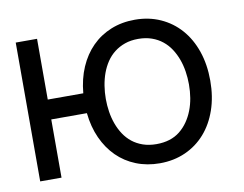

<svg xmlns="http://www.w3.org/2000/svg" viewBox="-66 -642 944 743"><g transform="rotate(-10 406.0 -271.0)"><path d="M36.9 0V-545.5H120.7V-306.8H260.3Q265.3 -362.9 285 -408.2Q304.7 -453.5 336.6 -485.6Q368.6 -517.8 411.6 -535.2Q454.5 -552.6 505.7 -552.6Q560.7 -552.6 606.2 -532.1Q651.6 -511.7 684.3 -474.6Q717 -437.5 734.9 -385.5Q752.8 -333.5 752.8 -269.9Q752.8 -207 734.9 -155.2Q717 -103.3 684.3 -66.2Q651.6 -29.1 606.2 -8.9Q560.7 11.4 505.7 11.4Q455.3 11.4 412.6 -5.7Q370 -22.7 338.2 -54.2Q306.5 -85.6 286.4 -129.8Q266.3 -174 260.7 -228.7H120.7V0ZM505.7 -63.9Q561.8 -63.9 598 -92.7Q616.1 -107.2 629.4 -126.4Q642.8 -145.6 651.6 -168.3Q660.5 -191.1 664.8 -216.8Q669 -242.5 669 -269.9Q669 -295.5 665.1 -320.7Q661.2 -345.9 652.9 -368.8Q644.5 -391.7 631.6 -411.6Q618.6 -431.5 600.5 -446Q582.4 -460.6 558.8 -468.9Q535.2 -477.3 505.7 -477.3Q476.6 -477.3 453.3 -469.1Q430 -460.9 411.8 -446.7Q393.5 -432.5 380.3 -412.8Q367.2 -393.1 358.8 -370.2Q350.5 -347.3 346.4 -321.7Q342.3 -296.2 342.3 -269.9Q342.3 -244.7 346.2 -219.5Q350.1 -194.2 358.5 -171.3Q366.8 -148.4 379.8 -128.7Q392.8 -109 410.9 -94.6Q429 -80.3 452.6 -72.1Q476.2 -63.9 505.7 -63.9Z"/></g></svg>

Font: Inter P
Style: Regular
Weight: 400
Designer: Rasmus Andersson
Foundry: rsms
Version: Version 3.018;git-588b23468